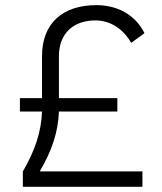

<svg xmlns="http://www.w3.org/2000/svg" viewBox="-20 -723 626 743"><path d="M68.4 0H531.2V-59.6H133.8C180.7 -139.6 205.1 -211.9 208 -291.5H434.1V-343.3H208V-505.4C208 -595.2 265.6 -644 349.1 -644C405.8 -644 456.1 -612.3 487.8 -557.1L539.1 -594.7C504.9 -663.6 437 -703.1 353 -703.1C221.2 -703.1 142.6 -631.8 142.6 -505.9V-343.3H57.1V-291.5H142.6C139.6 -211.9 115.7 -141.1 68.4 -59.6Z"/></svg>

Font: Cascadia Code Light
Style: Regular
Weight: 300
Monospace: yes
Designer: Aaron Bell
Foundry: Saja Typeworks
Version: Version 2404.023